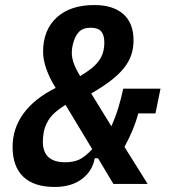

<svg xmlns="http://www.w3.org/2000/svg" viewBox="-20 -730 673 762"><path d="M369 -102H356Q347 -51 305 -19.5Q263 12 197 12Q115 12 72.5 -28.5Q30 -69 30 -147Q30 -221 74 -280.5Q118 -340 201 -381Q177 -419 164 -456Q151 -493 151 -524Q151 -611 205 -660.5Q259 -710 354 -710Q429 -710 469.5 -674Q510 -638 510 -570Q510 -539 501 -512Q492 -485 471.5 -459.5Q451 -434 419 -409.5Q387 -385 342 -359L422 -229Q439 -267 450 -303.5Q461 -340 469 -378H617L597 -280H529Q520 -247 507 -215.5Q494 -184 474 -147L566 0H430ZM340 -620Q310 -620 293.5 -603.5Q277 -587 269 -553Q266 -539 265.5 -532.5Q265 -526 265 -519Q265 -502 272 -481Q279 -460 298 -428Q325 -444 343 -458.5Q361 -473 372.5 -489Q384 -505 389 -522.5Q394 -540 394 -562Q394 -591 381.5 -605.5Q369 -620 340 -620ZM239 -86Q272 -86 295 -97Q318 -108 346 -138L240 -314Q197 -287 179 -263Q161 -239 154 -208Q152 -197 151 -186.5Q150 -176 150 -168Q150 -86 239 -86Z"/></svg>

Font: IBM Plex Sans Condensed SemiBold
Style: Italic
Weight: 600
Width: 3
Italic angle: -11°
Designer: Mike Abbink, Paul van der Laan, Pieter van Rosmalen
Foundry: Bold Monday
Version: Version 1.3